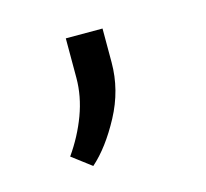

<svg xmlns="http://www.w3.org/2000/svg" viewBox="-50 -148 374 348"><g transform="rotate(-15 136.5 26.0)"><path d="M86.9 144 50.8 116.7Q72.8 85.4 85.7 50.8Q98.6 16.1 98.6 -18.1V-92.3H167.5V-28.8Q167.5 22.9 142.1 70.3Q116.7 117.7 86.9 144Z"/></g></svg>

Font: Vazir Light WOL
Style: Light-WOL
Weight: 300
Designer: Saber Rastikerdar
Foundry: Saber Rastikerdar
Version: Version 30.0.0